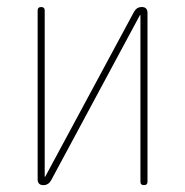

<svg xmlns="http://www.w3.org/2000/svg" viewBox="-20 -540 540 560"><path d="M106.4 0Q90.8 0 89.8 -15.6V-509.8Q89.8 -519.5 100.1 -519.5Q110.4 -519.5 110.4 -509.8V-25.4Q110.4 -24.4 111.3 -24.4Q112.3 -24.4 112.3 -25.4L371.1 -505.9Q378.9 -519.5 393.6 -519.5Q409.2 -519.5 410.2 -503.9V-9.8Q410.2 0 399.9 0Q389.6 0 389.6 -9.8V-495.1Q389.6 -496.1 388.7 -496.1Q387.7 -496.1 387.7 -495.1L128.9 -13.7Q121.1 0 106.4 0Z"/></svg>

Font: Rounded-X Mgen+ 2m thin
Style: Regular
Weight: 100
Designer: [Source Han Sans]
Ryoko NISHIZUKA  (kana & ideographs); Paul D. Hunt (Latin, Greek & Cyrillic); Wenlong ZHANG  (bopomofo
Version: Version 1.059.20150602